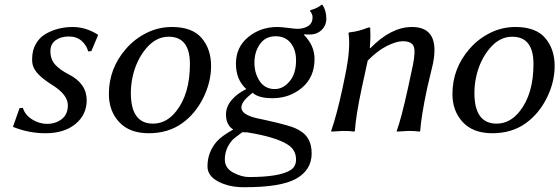

<svg xmlns="http://www.w3.org/2000/svg" viewBox="-20 -553 2363 811"><path d="M62.5 -96.2 76.7 -97.2Q85.9 -66.9 116.2 -48.3Q146.5 -29.8 178.7 -29.8Q214.8 -29.8 240.7 -49.8Q266.6 -69.8 266.6 -108.4Q266.6 -152.8 201.2 -193.8Q139.2 -232.4 123.5 -265.1Q115.2 -280.8 115.7 -303.2Q115.7 -339.8 131.3 -367.4Q147 -395 173.1 -409.9Q199.2 -424.8 227.8 -431.9Q256.3 -439 286.1 -439Q341.8 -439 392.6 -407.2L394 -403.8L365.7 -336.9L352.5 -335.9Q346.2 -360.8 325.2 -379.9Q304.2 -398.9 270.5 -398.9Q237.3 -398.9 215.1 -383.1Q192.9 -367.2 192.9 -336.9Q192.9 -302.7 212.6 -280.5Q232.4 -258.3 270.5 -238.8Q346.2 -200.2 346.2 -129.9Q346.2 -68.4 298.8 -29.3Q251.5 9.8 171.9 9.8Q101.6 9.8 34.7 -17.1Z M511.7 -346.2Q547.9 -388.2 598.4 -413.6Q648.9 -439 706.1 -439Q792 -439 831.8 -392.3Q871.6 -345.7 871.6 -274.4Q871.6 -206.1 838.6 -139.6Q805.7 -73.2 750.5 -33.2Q691.4 9.8 608.4 9.8Q527.3 9.8 483.6 -37.1Q439.9 -84 439.9 -155.8Q439.9 -263.7 511.7 -346.2ZM692.4 -397.9Q638.2 -397.9 596.7 -347.9Q555.2 -297.9 540 -228Q532.7 -193.8 532.7 -160.2Q532.7 -30.8 626.5 -30.8Q683.1 -30.8 724.1 -83Q782.2 -156.2 782.2 -282.7Q782.2 -397.9 692.4 -397.9Z M1004.4 4.9Q965.3 32.7 958.5 42Q929.7 77.1 929.7 121.1Q929.7 157.2 965.1 176Q1000.5 194.8 1032.2 194.8Q1159.2 194.8 1206.5 166Q1230.5 150.9 1230.5 121.1Q1230.5 81.1 1197.3 59.1Q1147.5 25.9 1023.4 5.9Q1020.5 5.9 1013.9 5.9Q1007.3 5.9 1004.4 4.9ZM1131.3 -138.2Q1071.3 -138.2 1047.4 -161.1Q999.5 -125 999.5 -99.1Q999.5 -69.3 1062.5 -54.2Q1070.3 -52.2 1104 -45.2Q1137.7 -38.1 1151.1 -34.4Q1164.6 -30.8 1188.5 -24.4Q1212.4 -18.1 1228 -11Q1243.7 -3.9 1254.4 3.9Q1296.4 32.7 1296.4 95.2Q1296.4 165 1230.5 202.1Q1165.5 238.3 1009.3 237.8Q947.3 237.8 901.9 213.9Q856.4 189.9 856.4 149.9Q856.4 89.8 895.5 44.9Q915.5 22 965.3 -5.9Q934.6 -24.9 934.6 -69.8Q934.6 -103 959 -131.1Q983.4 -159.2 1020.5 -176.8Q976.6 -215.8 976.6 -284.2Q976.6 -354 1028.6 -396.5Q1080.6 -439 1151.4 -439Q1167.5 -439 1197.5 -435.1Q1227.5 -431.2 1235.4 -431.2Q1263.2 -431.2 1281.7 -443.1Q1300.3 -455.1 1300.3 -480Q1300.3 -494.1 1289.6 -505.9L1290.5 -509.8Q1320.3 -517.6 1338.4 -533.2L1342.3 -532.2Q1358.4 -508.3 1358.4 -474.1Q1358.4 -446.3 1338.9 -426.8Q1319.3 -407.2 1287.6 -407.2Q1271.5 -407.2 1266.6 -408.2L1263.7 -405.8Q1308.6 -360.8 1308.6 -304.2Q1308.6 -227.1 1255.9 -182.6Q1203.1 -138.2 1131.3 -138.2ZM1230.5 -297.9Q1230.5 -343.8 1207.5 -371.8Q1184.6 -399.9 1144.5 -399.9Q1101.6 -399.9 1078.1 -366.9Q1054.7 -334 1054.7 -288.1Q1054.7 -243.2 1077.1 -210Q1099.6 -176.8 1140.6 -176.8Q1175.8 -176.8 1203.1 -209.2Q1230.5 -241.7 1230.5 -297.9Z M1784.2 -180.2Q1759.3 -63 1754.9 0L1752.9 2.9Q1734.9 0 1705.1 0Q1705.1 0 1655.8 2.9V0Q1675.8 -55.2 1703.1 -180.2L1724.1 -277.8Q1736.3 -338.9 1726.6 -358.9Q1716.8 -378.9 1681.2 -378.9Q1654.3 -378.9 1614.3 -358.9Q1574.2 -338.9 1533.2 -296.9L1507.8 -180.2Q1482.9 -63 1479 0L1476.1 2.9Q1460 0 1429.2 0L1379.9 2.9L1378.9 0Q1402.8 -68.8 1426.8 -180.2L1438 -234.9Q1461.9 -348.6 1452.1 -413.1L1454.1 -416Q1495.1 -419.9 1536.1 -437Q1539.1 -437 1540 -437Q1541 -437 1542.5 -436Q1543.9 -435.1 1543.9 -433.1Q1543.9 -431.2 1543.9 -426.8Q1545.9 -394.5 1542 -352.1L1543.9 -349.1Q1631.8 -439 1720.2 -439Q1841.3 -439 1808.1 -280.8Q1804.2 -264.6 1796.1 -230.5Q1788.1 -196.3 1784.2 -180.2Z M1962.9 -346.2Q1999 -388.2 2049.6 -413.6Q2100.1 -439 2157.2 -439Q2243.2 -439 2283 -392.3Q2322.8 -345.7 2322.8 -274.4Q2322.8 -206.1 2289.8 -139.6Q2256.8 -73.2 2201.7 -33.2Q2142.6 9.8 2059.6 9.8Q1978.5 9.8 1934.8 -37.1Q1891.1 -84 1891.1 -155.8Q1891.1 -263.7 1962.9 -346.2ZM2143.6 -397.9Q2089.4 -397.9 2047.9 -347.9Q2006.3 -297.9 1991.2 -228Q1983.9 -193.8 1983.9 -160.2Q1983.9 -30.8 2077.6 -30.8Q2134.3 -30.8 2175.3 -83Q2233.4 -156.2 2233.4 -282.7Q2233.4 -397.9 2143.6 -397.9Z"/></svg>

Font: Linux Biolinum O
Style: Italic
Weight: 400
Italic angle: -12°
Designer: Philipp H. Poll
Foundry: Philipp H. Poll
Version: Version 1.1.3